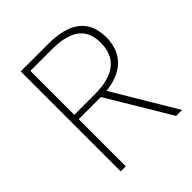

<svg xmlns="http://www.w3.org/2000/svg" viewBox="-199 -856 986 986"><g transform="rotate(-45 294.5 -363.0)"><path d="M147 -374V-693H298C431 -693 505 -652 505 -539C505 -427 431 -374 298 -374ZM513 0H556L351 -344C471 -356 545 -422 545 -539C545 -673 454 -726 311 -726H110V0H147V-342H308Z"/></g></svg>

Font: Noto Sans CJK HK Thin
Style: Regular
Weight: 100
Designer: Ryoko NISHIZUKA 西塚涼子 (kana, bopomofo & ideographs); Paul D. Hunt (Latin, Greek & Cyrillic); Sandoll Communications 산돌커뮤니
Foundry: Adobe
Version: Version 2.004;hotconv 1.0.118;makeotfexe 2.5.65603